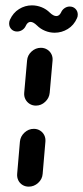

<svg xmlns="http://www.w3.org/2000/svg" viewBox="-20 -697 310 717"><path d="M87.4 0Q74.4 0 64.1 -6.3Q53.7 -12.6 48.3 -23.7Q43 -34.8 44.1 -47.8L54.4 -168.1Q56.3 -187.8 71.5 -201.9Q86.7 -215.9 106.3 -215.9Q119.3 -215.9 129.6 -209.4Q140 -203 145.4 -192Q150.7 -181.1 149.6 -168.1L139.3 -47.8Q137.8 -27.8 122.4 -13.9Q107 0 87.4 0ZM114.1 -302.6Q101.1 -302.6 90.7 -309.1Q80.4 -315.6 74.8 -326.5Q69.3 -337.4 70.4 -350.4L81.1 -471.1Q82.6 -490.7 97.8 -504.6Q113 -518.5 132.6 -518.5Q145.6 -518.5 155.9 -512.2Q166.3 -505.9 171.9 -495Q177.4 -484.1 176.3 -471.1L165.6 -350.4Q163.7 -330.7 148.7 -316.7Q133.7 -302.6 114.1 -302.6ZM240.4 -672.6Q253.3 -672.6 261.9 -663.9Q270.4 -655.2 270.4 -642.6Q270.4 -634.4 267.4 -628.9Q255.9 -602.6 233.1 -588.7Q210.4 -574.8 184.1 -574.8Q165.6 -574.8 148.3 -581.9Q131.1 -588.9 118.1 -601.9Q104.4 -615.2 94.1 -615.2Q83 -615.2 76.3 -600.7Q72.2 -591.1 63.3 -585.2Q54.4 -579.3 43.7 -579.3Q31.1 -579.3 22.6 -587.8Q14.1 -596.3 14.1 -609.3Q14.1 -616.3 17 -623Q28.9 -649.3 51.1 -663.1Q73.3 -677 99.3 -677Q117.8 -677 135.4 -670Q153 -663 166.3 -649.6Q179.6 -637 190.4 -637Q201.5 -637 208.1 -650.7Q212.2 -660.4 221.1 -666.5Q230 -672.6 240.4 -672.6Z"/></svg>

Font: 26F Galaxy Sans Extra Bold
Style: Italic
Weight: 800
Italic angle: -5°
Designer: C₂₉H₂₅N₃O₅
Version: Version 1.200